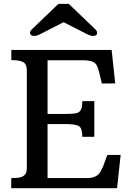

<svg xmlns="http://www.w3.org/2000/svg" viewBox="-20 -997 688 1017"><path d="M39.6 0ZM39.6 -53.7Q86.9 -53.7 100.6 -62.5Q114.3 -71.3 118.2 -81.3Q122.1 -91.3 122.1 -106V-625.5Q122.1 -655.8 104 -667.2Q85.9 -678.7 40 -678.7V-732.4H571.3L590.3 -555.2L519.5 -554.7L506.3 -609.9Q496.6 -649.4 486.3 -659.7Q468.3 -677.7 425.3 -677.7H231.9V-393.6H326.7Q381.8 -393.6 394.3 -400.9Q406.7 -408.2 411.4 -421.9Q416 -435.5 416 -461.4H479.5V-272.5H416Q416 -317.9 398.2 -328.9Q380.4 -339.8 326.7 -339.8H231.9V-53.7H439.5Q496.1 -53.7 514.6 -91.8Q520.5 -103.5 526.4 -116.2L548.3 -176.3H619.1L600.1 0H39.6ZM494.6 -823.7Q494.6 -806.6 471.2 -806.6Q458.5 -807.1 442.4 -815.4L316.9 -879.4L191.4 -815.4Q175.3 -807.1 162.6 -806.6Q139.2 -806.6 139.2 -823.7Q139.2 -831.5 146.5 -839.4L289.6 -976.6H344.2L487.3 -839.4Q494.6 -831.5 494.6 -823.7Z"/></svg>

Font: Arbutus Slab
Style: Regular
Weight: 400
Version: Version 1.002; ttfautohint (v0.92) -l 10 -r 16 -G 200 -x 7 -